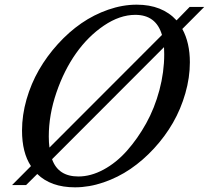

<svg xmlns="http://www.w3.org/2000/svg" viewBox="-20 -800 903 830"><path d="M304.2 9.8Q200.2 9.8 141.1 -47.9L92.8 0H32.2L113.8 -82Q75.2 -140.1 75.2 -235.8Q75.2 -302.2 94.7 -370.4Q114.3 -438.5 148.4 -497.8Q182.6 -557.1 230.2 -609.6Q277.8 -662.1 332 -699.5Q386.2 -736.8 448.2 -758.3Q510.3 -779.8 570.8 -779.8Q681.2 -779.8 743.2 -711.9L799.8 -770H862.8L768.1 -674.8Q800.8 -615.2 800.8 -530.8Q800.8 -464.4 781.2 -396.5Q761.7 -328.6 727.8 -269.5Q693.8 -210.4 646.2 -158.7Q598.6 -106.9 544.2 -69.8Q489.7 -32.7 427.5 -11.5Q365.2 9.8 304.2 9.8ZM564.9 -735.8Q498 -735.8 429.4 -689.5Q360.8 -643.1 308.8 -569.6Q256.8 -496.1 223.9 -399.9Q190.9 -303.7 190.9 -210Q190.9 -183.6 193.8 -162.1L680.2 -648.9Q654.8 -735.8 564.9 -735.8ZM318.8 -37.1Q372.6 -37.1 427.5 -66.7Q482.4 -96.2 528.8 -148.4Q575.2 -200.7 611.8 -266.6Q648.4 -332.5 669.2 -410.6Q689.9 -488.8 689.9 -564.9Q689.9 -570.8 689.5 -581.1Q689 -591.3 689 -596.2L205.1 -111.8Q231.4 -37.1 318.8 -37.1Z"/></svg>

Font: Libre Caslon Text
Style: Italic
Weight: 400
Italic angle: -25°
Designer: Pablo Impallari, Rodrigo Fuenzalida
Foundry: Pablo Impallari, Rodrigo Fuenzalida
Version: Version 1.002